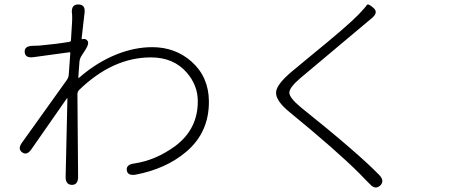

<svg xmlns="http://www.w3.org/2000/svg" viewBox="-20 -800 2040 863"><path d="M303 31Q274 30 275 -6L283 -356Q283 -361 280 -357L121 -129Q101 -100 80 -115Q58 -130 79 -159L280 -440Q288 -451 289 -464L296 -561Q296 -566 291 -565L130 -543Q93 -538 91 -566Q89 -593 126 -594Q139 -594 156 -595Q234 -602 292 -612Q299 -613 299 -620L304 -702Q305 -719 304 -736L303 -744Q301 -781 333 -780Q365 -779 360 -742L347 -628Q346 -623 351 -624Q364 -628 373 -617Q382 -605 365 -578L345 -547Q338 -535 337 -521L332 -453Q332 -448 336 -451Q415 -520 505 -556Q586 -588 664 -588Q767 -588 840 -524Q918 -455 919 -345Q920 -204 816 -117Q726 -41 590 -15Q554 -9 550 -34Q546 -60 582 -65Q679 -79 767 -143Q870 -220 869 -346Q869 -416 820 -473Q761 -542 658 -542Q487 -542 336 -396Q328 -388 328 -377L331 -5Q331 31 303 31Z M1689 34Q1667 54 1643 28L1621 6Q1609 -7 1596 -20Q1494 -122 1284 -294Q1217 -348 1221 -387Q1224 -421 1290 -477L1372 -545Q1544 -685 1592 -735Q1624 -769 1629 -777.5Q1634 -786 1658 -765Q1682 -745 1653 -720L1329 -448Q1280 -406 1280.5 -383Q1281 -360 1333 -317Q1588 -113 1685 -13Q1710 13 1689 34Z"/></svg>

Font: Resource Han Rounded CN Light
Style: Regular
Weight: 300
Designer: Cyano Hao (round all glyphs); Ryoko NISHIZUKA 西塚涼子 (kana, bopomofo & ideographs); Paul D. Hunt (Latin, Greek & Cyrillic)
Foundry: Cyano Hao
Version: 0.990